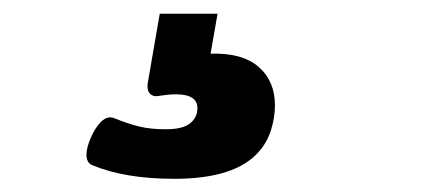

<svg xmlns="http://www.w3.org/2000/svg" viewBox="-20 -34 640 284"><path d="M386.7 122.1Q386.7 139.6 380.9 158.2Q375 176.8 363.3 189.9Q328.6 230.5 237.8 230.5Q165 230.5 116.7 210.4Q107.9 207 107.9 194.8Q107.9 184.1 114.7 168.9Q120.6 155.8 127.9 147.7Q135.3 139.6 143.1 139.6Q146.5 139.6 148.4 140.6Q168.9 148.9 185.8 153.1Q202.6 157.2 225.1 157.2Q250.5 157.2 261.2 148.4Q272 139.6 272 126Q272 105.5 240.2 105.5Q230 105.5 214.4 107.9Q208 109.4 203.1 105.7Q198.2 102.1 198.2 93.8Q198.2 89.8 198.7 87.9L216.3 -13.7H301.8L291.5 45.4Q338.4 43.9 362.5 64.9Q386.7 85.9 386.7 122.1Z"/></svg>

Font: Courier Prime
Style: Bold Italic
Weight: 700
Italic angle: -10°
Designer: Alan Dague-Greene
Foundry: Quote-Unquote Apps
Version: Version 3.018